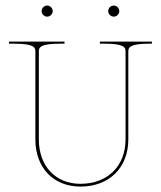

<svg xmlns="http://www.w3.org/2000/svg" viewBox="-20 -670 580 692"><path d="M130 -630C130 -619 139.5 -610 150 -610C161 -610 170 -619.5 170 -630C170 -641 160.5 -650 150 -650C139 -650 130 -640.5 130 -630ZM370 -630C370 -619 379.5 -610 390 -610C401 -610 410 -619.5 410 -630C410 -641 400.5 -650 390 -650C379 -650 370 -640.5 370 -630ZM442.5 -485C442.5 -499.5 449 -512.5 517.5 -512.5H527.5V-520H340V-512.5H357.5C426 -512.5 432.5 -499.5 432.5 -485V-167.5C432.5 -71.5 367.5 -7.5 270 -7.5C180 -7.5 120 -71.5 120 -167.5V-485C120 -499.5 126.5 -512.5 195 -512.5H212.5V-520H12.5V-512.5H32.5C101 -512.5 107.5 -499.5 107.5 -485V-167.5C107.5 -65.5 172.5 2.5 270 2.5C373.5 2.5 442.5 -65.5 442.5 -167.5Z"/></svg>

Font: ZnikomitSC
Style: Regular
Weight: 100
Designer: gluk
Foundry: gluk
Version: Version 0.55